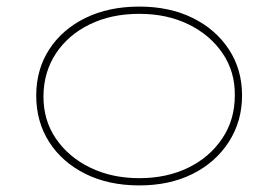

<svg xmlns="http://www.w3.org/2000/svg" viewBox="-20 -553 845 583"><path d="M403 10Q310 10 239.5 -25Q169 -60 129.5 -121.5Q90 -183 90 -263Q90 -342 129.5 -403Q169 -464 239.5 -498.5Q310 -533 403 -533Q495 -533 565 -498.5Q635 -464 675 -403Q715 -342 715 -263Q715 -185 675 -122.5Q635 -60 565 -25Q495 10 403 10ZM403 -12Q486 -12 551 -43.5Q616 -75 654.5 -132Q693 -189 693 -263Q694 -335 656 -391Q618 -447 552.5 -479Q487 -511 403 -511Q318 -511 252.5 -479Q187 -447 150 -391Q113 -335 112 -263Q111 -189 149.5 -132.5Q188 -76 254 -44Q320 -12 403 -12Z"/></svg>

Font: Lexend Giga Thin
Style: Regular
Weight: 250
Version: Version 1.007